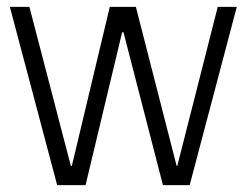

<svg xmlns="http://www.w3.org/2000/svg" viewBox="-20 -541 721 561"><path d="M147 0 8.8 -521H65.9L187 -56.2H189.9L300.8 -521H377L496.1 -56.2H498L616.2 -521H671.9L534.2 0H456.1L340.8 -446.8H336.9L230 0Z"/></svg>

Font: Lumene Sans Light
Style: Regular
Weight: 300
Designer: Deni Anggara
Version: Version 1.003;Glyphs 3.1.2 (3151)